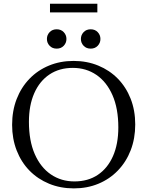

<svg xmlns="http://www.w3.org/2000/svg" viewBox="-20 -1032 815 1062"><path d="M387 -695Q461 -695 523.5 -669.2Q586 -643.5 631.8 -596.8Q677.5 -550 702.8 -485.5Q728 -421 728 -343.5Q728 -266 703 -201.2Q678 -136.5 632.2 -89Q586.5 -41.5 524.5 -15.8Q462.5 10 388.5 10Q314 10 251.5 -15.8Q189 -41.5 143.2 -88.2Q97.5 -135 72.2 -199.8Q47 -264.5 47 -341.5Q47 -419 72 -483.8Q97 -548.5 142.8 -596Q188.5 -643.5 250.8 -669.2Q313 -695 387 -695ZM391.5 -28.5Q467 -28.5 521.2 -65Q575.5 -101.5 605 -168.5Q634.5 -235.5 634.5 -327Q634.5 -432 602.2 -505.5Q570 -579 513.2 -617.8Q456.5 -656.5 383 -656.5Q308 -656.5 253.5 -620Q199 -583.5 169.5 -516.5Q140 -449.5 140 -358Q140 -253.5 172.2 -179.8Q204.5 -106 261.5 -67.2Q318.5 -28.5 391.5 -28.5ZM293.5 -763Q269.5 -763 254.5 -778.8Q239.5 -794.5 239.5 -816.5Q239.5 -838.5 254.5 -854.2Q269.5 -870 293.5 -870Q317.5 -870 332.5 -854.2Q347.5 -838.5 347.5 -816.5Q347.5 -794.5 332.5 -778.8Q317.5 -763 293.5 -763ZM481.5 -763Q457.5 -763 442.5 -778.8Q427.5 -794.5 427.5 -816.5Q427.5 -838.5 442.5 -854.2Q457.5 -870 481.5 -870Q505.5 -870 520.5 -854.2Q535.5 -838.5 535.5 -816.5Q535.5 -794.5 520.5 -778.8Q505.5 -763 481.5 -763ZM256.5 -963.5V-1011.5H518.5V-963.5Z"/></svg>

Font: Newsreader 36pt
Style: Regular
Weight: 400
Designer: Hugues Gentile
Foundry: Production Type
Version: Version 1.003